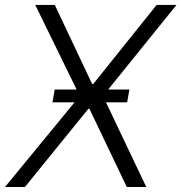

<svg xmlns="http://www.w3.org/2000/svg" viewBox="-36 -747 725 767"><path d="M261.7 -338.1H173.7L182.5 -389.2H270.2L104.8 -727.3H182.9L332 -411.6H336.6L589.8 -727.3H669L396 -389.2H480.8L471.9 -338.1H387.4L548.3 0H470.5L321.4 -312.1H316.8L63.6 0H-16Z"/></svg>

Font: Inter P Light
Style: Italic
Weight: 300
Italic angle: 9.39999°
Designer: Rasmus Andersson
Foundry: rsms
Version: Version 3.018;git-588b23468